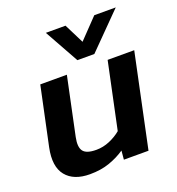

<svg xmlns="http://www.w3.org/2000/svg" viewBox="-129 -801 845 916"><g transform="rotate(-20 294.0 -343.0)"><path d="M302 -522 205 -696H305L355 -596L451 -696H560L388 -522ZM173 10Q91 10 52.5 -37.5Q14 -85 33 -177L96 -474H231L169 -180Q159 -132 175 -110.5Q191 -89 241 -89Q276 -89 309 -103Q342 -117 367 -138L438 -474H573L473 0H348L352 -45Q317 -21 273 -5.5Q229 10 173 10Z"/></g></svg>

Font: Kanit Medium
Style: Italic
Weight: 500
Italic angle: -12°
Designer: Katatrad Team
Foundry: CadsonDemak
Version: Version 2.000; ttfautohint (v1.8.3)